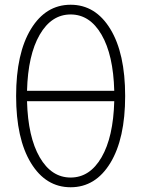

<svg xmlns="http://www.w3.org/2000/svg" viewBox="-20 -770 596 810"><path d="M110.5 -647.5Q173 -750 278 -750Q383 -750 445.5 -647.5Q508 -545 508 -365Q508 -185 445.5 -82.5Q383 20 278 20Q173 20 110.5 -82.5Q48 -185 48 -365Q48 -545 110.5 -647.5ZM94 -343Q98 -192 147.5 -106.5Q197 -21 278 -21Q359 -21 408.5 -106.5Q458 -192 462 -343ZM94 -387H462Q458 -538 408.5 -623.5Q359 -709 278 -709Q197 -709 147.5 -623.5Q98 -538 94 -387Z"/></svg>

Font: M PLUS 1p Light
Style: Regular
Weight: 300
Version: Version 1.061